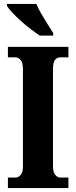

<svg xmlns="http://www.w3.org/2000/svg" viewBox="-20 -951 384 971"><path d="M20 0V-53H59Q72 -53 84 -65.5Q96 -78 96 -109V-601Q96 -635 84 -648Q72 -661 59 -661H20V-714H326V-661H285Q268 -661 258 -648Q248 -635 248 -600V-110Q248 -80 259.5 -66.5Q271 -53 285 -53H326V0ZM181 -771Q160 -785 134.5 -804.5Q109 -824 84.5 -846Q60 -868 41.5 -888Q23 -908 15 -921V-931H164Q173 -909 188.5 -882Q204 -855 220.5 -829Q237 -803 249 -784V-771Z"/></svg>

Font: Noto Serif Ethiopic ExtraCondensed ExtraBold
Style: Regular
Weight: 800
Width: 2
Designer: Monotype Design Team
Foundry: Monotype Imaging Inc.
Version: Version 2.102; ttfautohint (v1.8.4.7-5d5b)